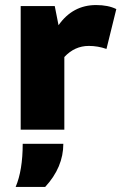

<svg xmlns="http://www.w3.org/2000/svg" viewBox="-20 -514 481 761"><path d="M62 0V-490H197L212 -414Q268 -494 361 -494Q409 -494 441 -478L402 -320Q368 -332 332 -332Q276 -332 235 -288V0ZM42 227Q70 161 70 56H231Q231 149 159 227Z"/></svg>

Font: Cantarell Extra Bold
Style: Regular
Weight: 800
Designer: Dave Crossland, Nikolaus Waxweiler, Florian Fecher, Jacques Le Bailly, Eben Sorkin, Alexei Vanyashin, Alexios Zavras, Em
Version: Version 0.303